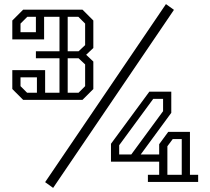

<svg xmlns="http://www.w3.org/2000/svg" viewBox="-20 -887 1026 936"><path d="M828 -839 239 29 200 1 789 -867ZM382 -400H93L40 -453V-545H80H181H200V-435H270V-603H155V-637H270V-805H195V-695H155H61H40V-787L93 -840H382L435 -787V-653L400 -620L435 -587V-453ZM155 -805H113L80 -772V-730H155ZM310 -637H363L395 -667V-772L362 -805H310ZM363 -435 395 -467V-573L363 -603H310V-435ZM112 -435H160V-510H80V-467ZM946 -35V0H701V-35H756V-99H521V-186L708 -440H753H815V-337L666 -134H756V-184L800 -244H906V-209V-35ZM561 -134H620L775 -345V-405H727L561 -179ZM796 -35H866V-209H822L796 -174Z"/></svg>

Font: Kumar One Outline
Style: Regular
Weight: 400
Designer: Parimal Parmar
Foundry: Indian Type Foundry
Version: Version 1.000;PS 1.000;hotconv 1.0.88;makeotf.lib2.5.647800